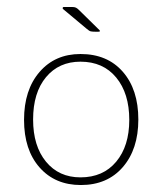

<svg xmlns="http://www.w3.org/2000/svg" viewBox="-20 -522 467 551"><path d="M228 -440 161 -496Q159 -498 160 -500Q161 -502 163 -502H186Q194 -502 198 -500Q202 -498 207 -493L265 -436Q270 -431 262 -431H253Q245 -431 240.5 -432Q236 -433 228 -440ZM212 9Q138 9 93.5 -41.5Q49 -92 49 -178Q49 -264 93.5 -315.5Q138 -367 211 -367Q288 -367 332.5 -316Q377 -265 377 -179Q377 -94 332.5 -42.5Q288 9 212 9ZM211 -13Q276 -13 313.5 -58Q351 -103 351 -178Q351 -254 313.5 -299.5Q276 -345 211 -345Q149 -345 112 -300.5Q75 -256 75 -179Q75 -103 112 -58Q149 -13 211 -13Z"/></svg>

Font: Zain ExtraLight
Style: Regular
Weight: 200
Designer: Zain,Boutros
Foundry: Mobile Telecommunications Company (Zain), 2024
Version: Version 1.51; ttfautohint (v1.8.4)